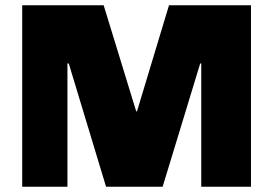

<svg xmlns="http://www.w3.org/2000/svg" viewBox="-20 -706 1033 726"><path d="M64 0V-686H372L495 -285H498L619 -686H929V0H741V-466H737L595 0H381L240 -466H235V0Z"/></svg>

Font: Chivo Medium ExtraBold
Style: Regular
Weight: 800
Version: Version 2.002